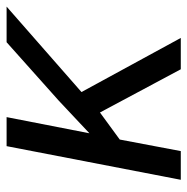

<svg xmlns="http://www.w3.org/2000/svg" viewBox="-13 -555 568 582"><g transform="rotate(-90 271.0 -264.0)"><path d="M352 0 221 -245 139 -185 104 0H17L119 -528H207L158 -277L257 -370L434 -528H542L283 -301L447 0Z"/></g></svg>

Font: Libra Sans Modern
Style: Italic
Weight: 400
Italic angle: -12°
Foundry: Stefan Peev, Context Ltd
Version: Version 1.000